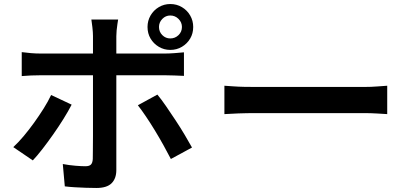

<svg xmlns="http://www.w3.org/2000/svg" viewBox="-20 -881 2040 954"><path d="M770 -747Q770 -723 786.5 -706.5Q803 -690 826 -690Q850 -690 867 -706.5Q884 -723 884 -747Q884 -770 867 -787Q850 -804 826 -804Q803 -804 786.5 -787Q770 -770 770 -747ZM713 -747Q713 -778 728 -804Q743 -830 769 -845.5Q795 -861 826 -861Q858 -861 884 -845.5Q910 -830 925 -804Q940 -778 940 -747Q940 -715 925 -689.5Q910 -664 884 -648.5Q858 -633 826 -633Q795 -633 769 -648.5Q743 -664 728 -689.5Q713 -715 713 -747ZM567 -784Q566 -777 563.5 -762Q561 -747 559.5 -730Q558 -713 558 -701Q558 -673 558 -637.5Q558 -602 558 -567Q558 -532 558 -504Q558 -484 558 -447.5Q558 -411 558 -365Q558 -319 558 -270Q558 -221 558 -175Q558 -129 558 -93Q558 -57 558 -36Q558 6 534.5 29.5Q511 53 459 53Q434 53 406.5 52Q379 51 352.5 49.5Q326 48 302 45L292 -66Q324 -60 354.5 -57.5Q385 -55 404 -55Q424 -55 432 -63.5Q440 -72 441 -91Q441 -102 441.5 -132.5Q442 -163 442 -205.5Q442 -248 442 -295.5Q442 -343 442 -386Q442 -429 442 -460.5Q442 -492 442 -504Q442 -522 442 -557.5Q442 -593 442 -633Q442 -673 442 -702Q442 -720 439 -746Q436 -772 434 -784ZM88 -622Q110 -619 134 -617Q158 -615 181 -615Q194 -615 230.5 -615Q267 -615 318 -615Q369 -615 428.5 -615Q488 -615 547.5 -615Q607 -615 659 -615Q711 -615 748 -615Q785 -615 800 -615Q820 -615 847 -617Q874 -619 894 -621V-504Q872 -505 846.5 -506Q821 -507 801 -507Q786 -507 749 -507Q712 -507 660 -507Q608 -507 549 -507Q490 -507 431 -507Q372 -507 320 -507Q268 -507 231.5 -507Q195 -507 181 -507Q159 -507 134 -506Q109 -505 88 -503ZM336 -361Q319 -328 295 -289.5Q271 -251 243.5 -212Q216 -173 190 -139.5Q164 -106 143 -84L46 -150Q71 -173 97.5 -204.5Q124 -236 149.5 -271.5Q175 -307 197 -342Q219 -377 234 -409ZM762 -411Q782 -387 805 -353.5Q828 -320 852.5 -283Q877 -246 898 -210.5Q919 -175 934 -148L829 -91Q813 -122 792.5 -159Q772 -196 749.5 -233Q727 -270 705 -302.5Q683 -335 665 -358Z M1095 -455Q1112 -454 1138.5 -452Q1165 -450 1194 -449.5Q1223 -449 1249 -449Q1272 -449 1308 -449Q1344 -449 1388 -449Q1432 -449 1479.5 -449Q1527 -449 1574.5 -449Q1622 -449 1664 -449Q1706 -449 1738.5 -449Q1771 -449 1790 -449Q1826 -449 1855.5 -451.5Q1885 -454 1904 -455V-314Q1887 -315 1854.5 -317Q1822 -319 1790 -319Q1772 -319 1739 -319Q1706 -319 1663.5 -319Q1621 -319 1574 -319Q1527 -319 1479.5 -319Q1432 -319 1388 -319Q1344 -319 1308 -319Q1272 -319 1249 -319Q1207 -319 1164.5 -317.5Q1122 -316 1095 -314Z"/></svg>

Font: Noto Sans SC Thin SemiBold
Style: Regular
Weight: 600
Version: Version 2.004-H2;hotconv 1.0.118;makeotfexe 2.5.65603